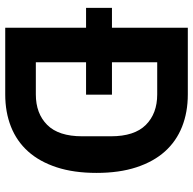

<svg xmlns="http://www.w3.org/2000/svg" viewBox="-22 -716 738 734"><g transform="rotate(90 347.0 -349.0)"><path d="M86 -309H10V-408H86V-698H341Q409 -698 464.5 -676Q520 -654 559 -610.5Q598 -567 619.5 -501.5Q641 -436 641 -349Q641 -262 619.5 -196.5Q598 -131 559 -87.5Q520 -44 464.5 -22Q409 0 341 0H86ZM341 -117Q414 -117 457.5 -160.5Q501 -204 501 -294V-404Q501 -494 457.5 -537.5Q414 -581 341 -581H218V-408H342V-309H218V-117Z"/></g></svg>

Font: IBM Plex Sans Devanagari SemiBold
Style: Regular
Weight: 600
Designer: Mike Abbink, Paul van der Laan, Pieter van Rosmalen, Erin McLaughlin
Foundry: Bold Monday
Version: Version 1.1